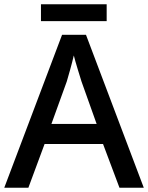

<svg xmlns="http://www.w3.org/2000/svg" viewBox="-20 -880 695 900"><path d="M480 -860H172V-781H480ZM540 0H654L383 -717H271L0 0H113L189 -205H463ZM362 -498 433 -299H221L293 -498C301 -525 316 -577 326 -620C333 -590 356 -518 362 -498Z"/></svg>

Font: Noto Sans Lao UI Med
Style: Regular
Weight: 500
Designer: Monotype Design Team
Foundry: Monotype Imaging Inc.
Version: Version 2.000